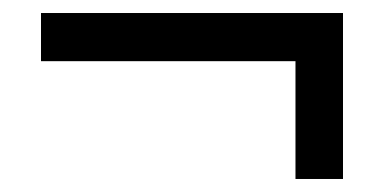

<svg xmlns="http://www.w3.org/2000/svg" viewBox="-20 -357 590 295"><path d="M43 -263V-337H507V-263ZM507 -82H434V-302H507Z"/></svg>

Font: Ysabeau SemiBold
Style: Regular
Weight: 600
Designer: Christian Thalmann (Catharsis Fonts)
Version: Version 2.000;gftools[0.9.27.dev2+g8671c4b]